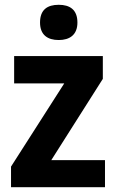

<svg xmlns="http://www.w3.org/2000/svg" viewBox="-20 -781 484 801"><path d="M225 -761C178 -761 147 -741 147 -687C147 -635 179 -614 225 -614C270 -614 303 -635 303 -687C303 -741 271 -761 225 -761ZM418 0V-113H194L409 -452V-547H39V-433H248L26 -86V0Z"/></svg>

Font: Noto Sans Devanagari SemiCondensed
Style: Bold
Weight: 700
Width: 4
Designer: Jelle Bosma - Monotype Design Team
Foundry: Monotype Imaging Inc.
Version: Version 2.004